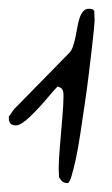

<svg xmlns="http://www.w3.org/2000/svg" viewBox="-35 -628 252 432"><path d="M97.7 -229.8Q97.7 -231.1 97.7 -234Q97.7 -236.9 97.4 -240.5Q97.1 -244 97.1 -247.3Q97.1 -250.5 97.1 -251.1Q97.1 -257.6 97.7 -269.9Q98.4 -282.3 99.7 -297.5Q101.1 -312.7 102.4 -329.6Q103.7 -346.4 105.1 -361.7Q106.4 -376.9 107.1 -388.9Q107.8 -400.9 107.8 -408Q107.8 -411.9 107.8 -415.8Q107.8 -419.7 106.8 -422.9Q105.8 -426.1 103.1 -429.4Q99.7 -432 94.4 -433.3Q91.7 -430.7 85.1 -423.2Q78.4 -415.8 70.4 -406.1Q62.4 -396.3 52.3 -385.6Q42.3 -374.9 33.3 -366.2Q24.3 -357.4 15.6 -351.6Q7 -345.8 1 -345.8Q-15.1 -345.8 -15.1 -362V-365.9Q-13.7 -367.2 -12.1 -369.8Q-10.4 -372.4 -8.4 -375.3Q-6.4 -378.2 -4.7 -380.5Q-3.1 -382.7 -1.7 -384L120.4 -508.5Q125.8 -513.6 129.1 -523.4Q132.5 -533.1 134.8 -544.4Q137.1 -555.8 139.1 -567.1Q141.1 -578.5 144.1 -587.5Q147.1 -596.6 152.1 -602.4Q157.1 -608.3 164.5 -608.3Q168.5 -608.3 171.8 -607.6Q175.2 -607 177.2 -602.4Q177.2 -601.1 177.2 -597.9Q177.2 -594.7 177.5 -591.1Q177.8 -587.5 177.8 -584.3Q177.8 -581.1 177.8 -580.4Q177.8 -577.8 176.2 -560.6Q174.5 -543.5 171.5 -517.5Q168.5 -491.6 164.5 -458.9Q160.5 -426.1 155.5 -392.8Q150.5 -359.4 145.8 -327.6Q141.1 -295.9 135.8 -271.2Q130.4 -246.6 125.8 -231.4Q121.1 -216.1 117.1 -216.1Q110.4 -216.1 106.1 -219.1Q101.7 -222 97.7 -229.8Z"/></svg>

Font: Indie Flower
Style: Regular
Weight: 400
Designer: Kimberly Geswein
Foundry: Kimberly Geswein
Version: Version 1.001 2010